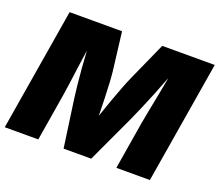

<svg xmlns="http://www.w3.org/2000/svg" viewBox="-120 -900 1225 1072"><g transform="rotate(20 492.0 -364.0)"><path d="M1.5 0 122.1 -727.5H433.6L461.4 -500Q464.4 -473.1 466.8 -430.2Q469.2 -387.2 470.7 -337.4Q472.2 -287.6 473.1 -239.7Q489.3 -287.6 507.1 -337.4Q524.9 -387.2 541.5 -430.2Q558.1 -473.1 570.3 -500L672.4 -727.5H984.4L863.8 0H664.6L710.9 -281.2Q715.8 -309.1 725.1 -357.2Q734.4 -405.3 745.6 -461.7Q756.8 -518.1 766.1 -571.3Q745.1 -516.1 722.7 -460.4Q700.2 -404.8 679.9 -357.9Q659.7 -311 646 -281.2L515.1 0H351.1L311.5 -281.2Q307.6 -309.6 302.7 -354.5Q297.9 -399.4 293.5 -452.4Q289.1 -505.4 286.1 -559.1Q278.3 -507.3 271.2 -453.4Q264.2 -399.4 257.8 -353.8Q251.5 -308.1 247.1 -281.2L200.7 0Z"/></g></svg>

Font: Inter Black
Style: Italic
Weight: 900
Italic angle: -9.39999°
Designer: Rasmus Andersson
Foundry: rsms
Version: Version 4.000;git-a52131595